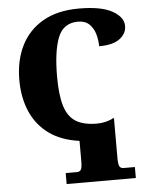

<svg xmlns="http://www.w3.org/2000/svg" viewBox="-62 -775 833 1064"><g transform="rotate(-5 354.0 -242.5)"><path d="M265 239V178H328Q342 178 349.5 168Q357 158 357 118V7Q255 -7 188 -56Q121 -105 87.5 -182.5Q54 -260 54 -358Q54 -466 95 -548.5Q136 -631 217 -677.5Q298 -724 417 -724Q541 -724 602.5 -689.5Q664 -655 664 -605Q664 -564 626.5 -535Q589 -506 511 -506Q511 -540 501.5 -573.5Q492 -607 469 -629.5Q446 -652 406 -652Q324 -652 294 -575.5Q264 -499 264 -358Q264 -257 282.5 -195.5Q301 -134 344.5 -107Q388 -80 462 -80Q487 -80 511.5 -86Q536 -92 553 -102H558V118Q558 158 565.5 168Q573 178 586 178H650V239Z"/></g></svg>

Font: Noto Serif Black
Style: Regular
Weight: 900
Designer: Monotype Design Team
Foundry: Monotype Imaging Inc.
Version: Version 2.014; ttfautohint (v1.8.4.7-5d5b)